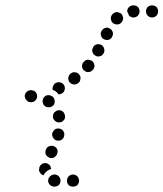

<svg xmlns="http://www.w3.org/2000/svg" viewBox="-20 -583 608 714"><path d="M199 105Q205 98 205 89Q205 80 199 73Q192 66 183 66H182Q173 66 166 73Q159 80 159 89Q159 98 166 105Q173 111 182 111H183Q192 111 199 105ZM268 105Q274 98 274 89Q274 80 268 73Q261 66 252 66H251Q242 66 235 73Q229 80 229 89Q229 98 235 105Q242 111 251 111H252Q261 111 268 105ZM125 51Q125 46 126 42V41Q128 32 136 27Q144 22 153 24Q157 25 161 28Q164 30 167 34Q168 37 169 40Q170 42 170 46Q168 46 165 47Q157 51 150 57Q145 62 142 69Q138 68 134 65Q131 63 129 59Q126 55 125 51ZM150 -9Q154 -1 163 3Q167 5 171 5Q176 5 180 3Q184 1 187 -2Q190 -5 192 -9V-10Q196 -18 193 -27Q189 -36 181 -39Q176 -41 172 -41Q167 -41 163 -39Q159 -38 156 -35Q153 -32 151 -27Q147 -18 150 -9ZM177 -72Q181 -63 190 -61Q194 -59 199 -60Q203 -60 207 -62Q211 -64 214 -68Q217 -71 218 -75V-76Q221 -85 217 -93Q212 -102 204 -104Q199 -106 195 -105Q190 -105 186 -103Q182 -101 180 -97Q177 -94 175 -90V-89Q172 -80 177 -72ZM183 -135Q180 -138 178 -142V-143Q176 -147 177 -152Q177 -156 179 -160Q181 -164 184 -167Q188 -170 192 -172Q196 -173 201 -173Q205 -173 209 -171Q213 -169 216 -166Q219 -162 220 -158L221 -157Q222 -153 222 -148Q222 -144 220 -140Q218 -136 214 -133Q211 -130 207 -129Q206 -128 205 -128Q204 -128 203 -128Q199 -128 194 -128Q193 -128 192 -129Q191 -129 190 -130Q186 -132 183 -135ZM149 -187 148 -188Q140 -193 139 -202Q137 -211 142 -219Q147 -227 156 -229Q166 -230 173 -225H174Q182 -219 183 -210Q185 -201 180 -193Q179 -192 178 -191Q178 -190 177 -190Q174 -188 171 -186Q166 -183 160 -184Q154 -184 149 -187ZM110 -208Q117 -214 118 -223Q119 -232 113 -240Q107 -247 98 -247L97 -248Q87 -248 80 -242Q73 -236 72 -227Q72 -218 78 -211Q84 -203 93 -203H94Q103 -202 110 -208ZM188 -275H189Q197 -279 206 -276Q215 -273 219 -265Q221 -261 221 -257Q222 -252 220 -248Q219 -244 216 -240Q213 -237 209 -235H208Q206 -233 203 -233Q201 -232 198 -232Q193 -239 187 -243L186 -244Q181 -247 176 -249Q174 -256 178 -264Q181 -271 188 -275ZM234 -295Q233 -286 238 -278Q244 -271 253 -269Q262 -268 270 -273L271 -274Q278 -279 279 -289Q281 -298 275 -305Q270 -313 260 -314Q251 -316 244 -310H243Q236 -304 234 -295ZM285 -335Q286 -326 294 -320Q301 -314 310 -315Q319 -316 325 -323L326 -324Q332 -331 331 -340Q330 -350 323 -356Q315 -361 306 -361Q297 -360 291 -352H290Q285 -345 285 -335ZM326 -407V-406Q321 -398 324 -389Q327 -380 335 -376Q343 -371 352 -374Q361 -376 365 -385H366Q370 -394 367 -403Q365 -411 357 -416Q348 -420 339 -418Q330 -415 326 -407ZM356 -450Q358 -441 367 -437Q375 -433 384 -435Q393 -438 397 -446V-447Q402 -455 399 -464Q396 -473 388 -477Q380 -482 371 -479Q362 -476 358 -468L357 -467Q353 -459 356 -450ZM392 -514Q393 -504 399 -498Q406 -492 416 -492Q425 -492 431 -499L432 -500Q438 -507 438 -516Q437 -525 431 -532Q427 -535 423 -536Q419 -538 414 -538Q410 -538 406 -536Q402 -534 399 -531L398 -530Q392 -523 392 -514ZM460 -557Q467 -563 476 -563H477Q486 -563 493 -557Q499 -550 499 -541Q499 -532 493 -525Q486 -518 477 -518H476Q471 -518 467 -520Q462 -523 459 -526Q458 -530 456 -535Q455 -537 453 -539Q453 -539 453 -540Q453 -540 453 -541Q453 -550 460 -557ZM562 -557Q568 -550 568 -541Q568 -532 562 -525Q555 -518 546 -518H545Q536 -518 529 -525Q523 -532 523 -541Q523 -550 529 -557Q536 -563 545 -563H546Q555 -563 562 -557Z"/></svg>

Font: FRB American Cursive Dotted Extrabold
Style: Bold Italic
Weight: 800
Italic angle: -25°
Version: Version 2.0;Modular Font Editor K font №1